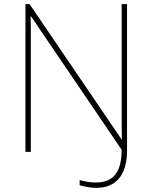

<svg xmlns="http://www.w3.org/2000/svg" viewBox="-20 -734 738 928"><path d="M445 174Q422 174 399 169.5Q376 165 365 161V136Q381 141 401.5 144.5Q422 148 444 148Q486 148 513.5 131Q541 114 554.5 79Q568 44 568 -10L130 -655H128Q129 -626 129 -601Q129 -576 129 -552.5Q129 -529 129 -502V0H103V-714H123L567 -61H569Q569 -86 568.5 -112Q568 -138 568 -163Q568 -188 568 -211V-714H594V-3Q594 52 577 92Q560 132 527 153Q494 174 445 174Z"/></svg>

Font: Noto Sans Khmer Thin
Style: Regular
Weight: 250
Version: Version 2.003